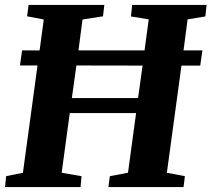

<svg xmlns="http://www.w3.org/2000/svg" viewBox="-20 -763 862 783"><path d="M0.5 0 5 -44.5 73.5 -58.5 133 -496H61.5L70 -557.5H141.5L158.5 -683.5L90.5 -696.5L96.5 -743H405.5L400 -696.5L316.5 -683.5L300 -557.5H569.5L586.5 -684L514 -696L519 -743H822.5L817.5 -696L745 -684L728.5 -557.5H805.5L796.5 -495.5H720L660.5 -58.5L734 -44.5L728.5 0H422L428 -44.5L502 -58.5L535 -302H264.5L231.5 -58.5L312.5 -44.5L308.5 0ZM273 -363H543L561.5 -495.5L291.5 -496Z"/></svg>

Font: Merriweather 36pt ExtraBold
Style: Italic
Weight: 800
Italic angle: -7.8°
Version: Version 2.101